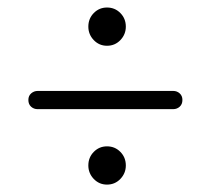

<svg xmlns="http://www.w3.org/2000/svg" viewBox="-20 -607 558 511"><path d="M264.8 -485.2Q244 -485.2 229.5 -500.3Q215.1 -515.5 215.1 -536.1Q215.1 -557.5 229.5 -572.2Q244 -587 264.8 -587Q285.9 -587 300.4 -572.2Q314.9 -557.5 314.9 -536.1Q314.9 -515.5 300.4 -500.3Q285.9 -485.2 264.8 -485.2ZM55.5 -341Q55.5 -352 63 -358.5Q70.5 -365 80.5 -365H441Q451 -365 458.2 -358.5Q465.5 -352 465.5 -341Q465.5 -329.5 458.2 -323Q451 -316.5 441 -316.5H80Q70 -316.5 62.8 -323Q55.5 -329.5 55.5 -341ZM264.8 -115.7Q244 -115.7 229.5 -130.8Q215.1 -146 215.1 -166.6Q215.1 -188 229.5 -202.7Q244 -217.5 264.8 -217.5Q285.9 -217.5 300.4 -202.7Q314.9 -188 314.9 -166.6Q314.9 -146 300.4 -130.8Q285.9 -115.7 264.8 -115.7Z"/></svg>

Font: Fraunces 72pt S050
Style: Regular
Weight: 400
Version: Version 1.000; ttfautohint (v1.8.3)